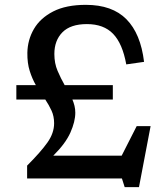

<svg xmlns="http://www.w3.org/2000/svg" viewBox="-20 -737 690 793"><path d="M446 -385.5V-326H279Q284.5 -313 287.8 -299.5Q291 -286 291 -271.5Q291 -235 270.8 -189.5Q250.5 -144 200 -94H482.5L544.5 -216H602L554 36H495L483.5 0H92V-53Q148.5 -109.5 176 -148.5Q203.5 -187.5 203.5 -228Q203.5 -257 192.8 -280.2Q182 -303.5 167 -326H47.5V-385.5H128Q113 -411.5 102.8 -443.8Q92.5 -476 93 -519Q94 -572.5 120.2 -617.5Q146.5 -662.5 199.8 -689.8Q253 -717 334.5 -717Q443.5 -717 502.2 -657.5Q561 -598 575 -481.5L501.5 -471Q486 -557 447.2 -597.2Q408.5 -637.5 339 -637.5Q271.5 -637.5 238 -603.8Q204.5 -570 204.5 -514Q204.5 -475.5 217.8 -444.5Q231 -413.5 247 -385.5Z"/></svg>

Font: Newsreader Caption
Style: Regular
Weight: 400
Designer: Hugues Gentile
Foundry: Production Type
Version: Version 1.001